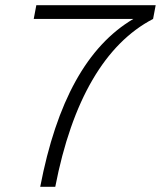

<svg xmlns="http://www.w3.org/2000/svg" viewBox="-20 -720 620 740"><path d="M135 0H193C257 -331 385 -551 570 -647L580 -700H120L110 -647H494C316 -542 198 -328 135 0Z"/></svg>

Font: Uncut Sans Light Italic
Style: Regular
Weight: 300
Italic angle: -11°
Designer: Kasper Nordkvist
Foundry: UNCUT.wtf
Version: Version 1.304;Glyphs 3.2 (3246)